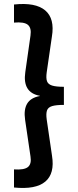

<svg xmlns="http://www.w3.org/2000/svg" viewBox="-20 -825 390 960"><path d="M50 112.5V22Q101 25.5 119.8 10Q138.5 -5.5 132.5 -42.5L105.5 -226Q98 -277 115.8 -306.8Q133.5 -336.5 179.5 -345V-346Q135 -354 117 -383.8Q99 -413.5 106.5 -464.5L132.5 -647.5Q138 -685.5 119.2 -701Q100.5 -716.5 50 -712V-802.5Q157.5 -814 206 -773Q254.5 -732 239.5 -642L213.5 -463Q209.5 -434.5 215 -419Q220.5 -403.5 240.5 -397.2Q260.5 -391 299.5 -391V-300.5Q260.5 -300.5 240.5 -294.5Q220.5 -288.5 215 -272.8Q209.5 -257 213.5 -228L240 -46.5Q254.5 42.5 206.5 83Q158.5 123.5 50 112.5Z"/></svg>

Font: Geologica Roman Medium
Style: Regular
Weight: 500
Designer: Sindre Bremnes, Frode Helland
Foundry: Monokrom Skriftforlag AS
Version: Version 1.010;gftools[0.9.28]